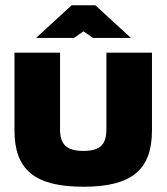

<svg xmlns="http://www.w3.org/2000/svg" viewBox="-20 -700 633 729"><path d="M35 -205C35 -56 111 9 297 9C481 9 557 -56 557 -205V-500H384V-209C384 -152 361 -127 297 -127C232 -127 208 -152 208 -209V-500H35ZM117 -556H261L297 -581L333 -556H477L342 -680H252Z"/></svg>

Font: LT Wave Black
Style: Regular
Weight: 900
Designer: Daniel Lyons
Version: Version 2.5 (Glyphs App)